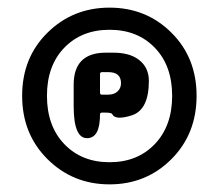

<svg xmlns="http://www.w3.org/2000/svg" viewBox="-20 -838 575 503"><path d="M267 -355Q171 -355 104.5 -421Q38 -487 38 -587Q38 -687 104.5 -752.5Q171 -818 267 -818Q363 -818 429 -752.5Q495 -687 495 -587Q495 -487 429 -421Q363 -355 267 -355ZM148.5 -460.5Q194 -413 267 -413Q340 -413 385.5 -460.5Q431 -508 431 -587Q431 -666 385.5 -713Q340 -760 267 -760Q194 -760 148.5 -713Q103 -666 103 -587Q103 -508 148.5 -460.5ZM208 -476Q173 -476 173 -560V-616Q173 -700 257 -700H277Q319 -700 343 -682Q370 -662 370 -626Q370 -551 326 -536Q282 -522 274 -539Q272 -543 256 -543H247Q242 -543 242 -538Q242 -476 208 -476ZM242 -595Q242 -590 247 -590H263Q279 -590 288 -598.5Q297 -607 297 -620Q297 -649 264 -649H247Q242 -649 242 -644Z"/></svg>

Font: Resource Han Rounded JP Heavy
Style: Regular
Weight: 900
Designer: Cyano Hao (round all glyphs); Ryoko NISHIZUKA 西塚涼子 (kana, bopomofo & ideographs); Paul D. Hunt (Latin, Greek & Cyrillic)
Foundry: Cyano Hao
Version: 0.990